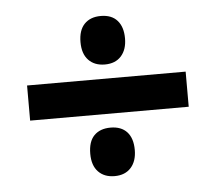

<svg xmlns="http://www.w3.org/2000/svg" viewBox="-40 -599 611 543"><g transform="rotate(-5 265.0 -327.5)"><path d="M40 -277.3V-377H490.2V-277.3ZM201.2 -168.9Q201.2 -203.6 218 -220.7Q234.9 -237.8 264.6 -237.8Q294.9 -237.8 311.3 -220Q327.6 -202.1 327.6 -168.9Q327.6 -137.2 311 -118.7Q294.4 -100.1 264.6 -100.1Q235.4 -100.1 218.3 -117.9Q201.2 -135.7 201.2 -168.9ZM201.2 -485.8Q201.2 -519.5 218 -537.1Q234.9 -554.7 264.6 -554.7Q295.4 -554.7 311.5 -536.4Q327.6 -518.1 327.6 -485.8Q327.6 -454.1 311 -435.5Q294.4 -417 264.6 -417Q235.4 -417 218.3 -434.8Q201.2 -452.6 201.2 -485.8Z"/></g></svg>

Font: Bpm'online Open Sans
Style: Bold
Weight: 700
Foundry: Ascender Corporation
Version: Version 1.10